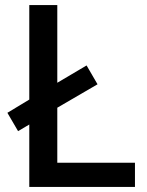

<svg xmlns="http://www.w3.org/2000/svg" viewBox="-20 -734 578 754"><path d="M95 0V-245L51 -219L9 -291L95 -343V-714H205V-409L320 -477L363 -403L205 -311V-95H510V0Z"/></svg>

Font: Noto Sans Kawi Medium
Style: Regular
Weight: 500
Designer: Fadhl Haqq
Version: Version 1.000